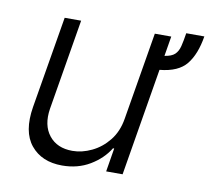

<svg xmlns="http://www.w3.org/2000/svg" viewBox="-68 -644 797 727"><g transform="rotate(10 330.5 -280.5)"><path d="M591.3 -567.8H660.9Q649.5 -497.9 618.4 -459.2Q587.4 -420.5 515.6 -413.7L446.7 0H383.5L398.4 -90.6H393.8Q368.3 -48.7 321.6 -20.8Q274.9 7.1 214.8 7.1Q136.4 7.1 94.5 -44Q52.6 -95.2 68.5 -192.1L127.8 -545.5H191.1L132.8 -196Q122.9 -132.1 153.8 -93.2Q184.7 -54.3 243.6 -54.3Q280.5 -54.3 317.6 -72.1Q354.8 -89.8 382.3 -124.1Q409.8 -158.4 418 -208.5L474.4 -545.5H537.6L524.9 -469.1Q551.8 -473 564.1 -484.6Q576.3 -496.1 581.5 -516.7Q586.6 -537.3 591.3 -567.8Z"/></g></svg>

Font: Inter UI Light
Style: Italic
Weight: 300
Italic angle: 9.39999°
Designer: Rasmus Andersson
Foundry: rsms
Version: 3.2;8d6f07862